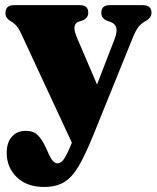

<svg xmlns="http://www.w3.org/2000/svg" viewBox="-20 -486 607 744"><path d="M341 39Q311 113 285.5 156.8Q260 200.5 229 219.5Q198 238.5 151 238.5Q84.5 238.5 45.2 200.8Q6 163 6 105.5Q6 66.5 26 43.8Q46 21 79.5 21Q110 21 126.8 38Q143.5 55 158.5 87.5L169.5 112Q176.5 128 184.8 137.5Q193 147 203.5 147Q216.5 147 228.5 129.2Q240.5 111.5 258.5 67L63 -353.5Q53 -376 42.8 -387Q32.5 -398 19.5 -405Q1 -416.5 1 -435Q1 -466 34 -466H290Q322 -466 322 -436.5Q322 -416 299.5 -406.5L284.5 -402Q271 -397 268.8 -382.5Q266.5 -368 278 -340.5L356 -158.5L424 -334.5Q434.5 -362.5 430.8 -378Q427 -393.5 409.5 -400.5L394 -406Q372.5 -415.5 372.5 -436.5Q372.5 -466 405.5 -466H533.5Q567 -466 567 -436.5Q567 -418.5 548 -406.5Q530 -397.5 518.2 -383.8Q506.5 -370 493.5 -337.5Z"/></svg>

Font: Fraunces 72pt Soft Black
Style: Regular
Weight: 900
Version: Version 1.000;[b76b70a41]